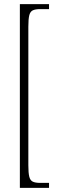

<svg xmlns="http://www.w3.org/2000/svg" viewBox="-20 -780 286 928"><path d="M76 128V-760H217V-736H175Q151 -736 138.5 -730Q126 -724 121.5 -706Q117 -688 117 -651V19Q117 56 121.5 74Q126 92 138.5 98Q151 104 175 104H217V128Z"/></svg>

Font: Noto Serif Ethiopic ExtraCondensed ExtraLight
Style: Regular
Weight: 200
Width: 2
Designer: Monotype Design Team
Foundry: Monotype Imaging Inc.
Version: Version 2.102; ttfautohint (v1.8.4.7-5d5b)